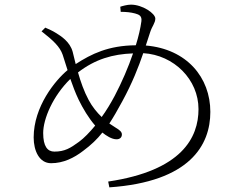

<svg xmlns="http://www.w3.org/2000/svg" viewBox="-20 -780 1040 827"><path d="M553 -550C533 -491 505 -426 474 -367C458 -337 439 -305 418 -276C397 -296 377 -321 362 -349C342 -386 327 -429 316 -468C390 -525 465 -547 553 -550ZM500 -729C524 -729 543 -727 562 -722C580 -717 592 -711 589 -688C585 -659 577 -623 565 -585C447 -584 374 -548 306 -504L293 -557C281 -601 242 -625 221 -638C207 -647 189 -655 175 -661L159 -645C209 -606 238 -579 250 -544L271 -478C218 -434 125 -321 125 -188C125 -131 149 -77 200 -77C253 -77 299 -100 338 -130C373 -156 398 -180 421 -209C437 -196 461 -180 482 -180C495 -180 505 -187 505 -201C505 -212 495 -220 480 -229L451 -248C468 -274 486 -305 507 -344C550 -423 577 -492 597 -551C730 -543 835 -437 835 -310C835 -187 763 -45 446 2L451 27C798 3 886 -155 886 -298C886 -446 785 -569 608 -584L627 -642C635 -667 649 -681 649 -700C649 -722 594 -760 544 -760C528 -760 507 -754 498 -751ZM283 -440C293 -412 304 -381 319 -350C337 -313 362 -271 390 -239C366 -210 342 -185 320 -169C283 -142 259 -127 214 -127C185 -127 166 -149 166 -207C166 -268 208 -367 283 -440Z"/></svg>

Font: Noto Serif TC ExtraLight
Style: Regular
Weight: 200
Designer: Ryoko NISHIZUKA 西塚涼子 (kana & ideographs); Frank Grießhammer (Latin, Greek & Cyrillic); Wenlong ZHANG 张文龙 (bopomofo); San
Foundry: Adobe
Version: Version 2.001;hotconv 1.1.0;makeotfexe 2.6.0